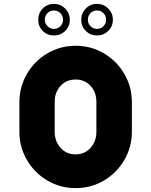

<svg xmlns="http://www.w3.org/2000/svg" viewBox="-20 -951 780 990"><path d="M370 -715Q449 -715 515.5 -676Q582 -637 621 -570Q660 -503 660 -425V-271Q660 -193 621 -126Q582 -59 515.5 -20Q449 19 370 19Q291 19 224.5 -20Q158 -59 119 -126Q80 -193 80 -271V-425Q80 -503 119 -570Q158 -637 224.5 -676Q291 -715 370 -715ZM370 -155Q417 -155 447 -189Q477 -223 477 -271V-426Q477 -475 447 -508Q417 -541 370 -541Q322 -541 292 -508Q262 -475 262 -426V-271Q262 -223 292 -189Q322 -155 370 -155ZM340 -849Q340 -815 316 -791.5Q292 -768 258 -768Q224 -768 200.5 -791.5Q177 -815 177 -849Q177 -883 200.5 -907Q224 -931 258 -931Q292 -931 316 -907Q340 -883 340 -849ZM399 -849Q399 -883 422.5 -907Q446 -931 480 -931Q514 -931 538 -907Q562 -883 562 -849Q562 -815 538 -791.5Q514 -768 480 -768Q446 -768 422.5 -791.5Q399 -815 399 -849ZM305 -849Q305 -869 291.5 -883Q278 -897 258 -897Q238 -897 224.5 -883Q211 -869 211 -849Q211 -830 225 -816Q239 -802 258 -802Q278 -802 291.5 -816Q305 -830 305 -849ZM433 -849Q433 -830 447 -816Q461 -802 480 -802Q500 -802 513.5 -816Q527 -830 527 -849Q527 -869 513.5 -883Q500 -897 480 -897Q460 -897 446.5 -883Q433 -869 433 -849Z"/></svg>

Font: Major Mono Display
Style: Regular
Weight: 400
Designer: Emre Parlak
Foundry: Emre Parlak
Version: Version 2.000; ttfautohint (v1.8) -l 8 -r 50 -G 200 -x 14 -D